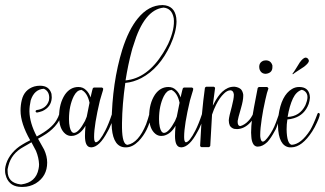

<svg xmlns="http://www.w3.org/2000/svg" viewBox="-82 -581 1281 757"><path d="M42 -20Q36 -17 25 -10Q15 -4 11 -2Q-37 24 -49 73Q-51 80 -52 86Q-52 90 -52 93Q-52 140 -1 146Q1 146 3 146Q60 138 70 85Q72 76 72 67Q71 41 60 14Q55 4 42 -20ZM3 156Q-42 156 -57 118Q-62 105 -62 93Q-62 88 -62 85Q-61 75 -57.5 64Q-54 53 -48 42.5Q-42 32 -34 22.5Q-26 13 -16 4.5Q-6 -4 6 -11Q15 -17 37 -28Q-1 -95 -1 -145Q-1 -167 4 -187Q14 -228 53 -240Q64 -243 75 -243Q75 -243 76 -243Q112 -243 121 -211Q122 -204 122 -198Q122 -196 122 -195Q120 -159 85 -143Q74 -139 63 -137Q59 -139 58 -142Q59 -146 62 -147Q101 -152 111 -185Q112 -191 112 -195Q112 -197 112 -198Q111 -222 91 -231Q53 -229 39 -185Q34 -162 34 -142Q35 -96 63 -43Q120 -73 140 -106Q148 -119 152 -132Q155 -135 157 -135Q161 -134 162 -130V-129Q144 -78 87 -45Q79 -40 68 -34Q92 9 92 9Q104 35 104 60Q104 114 59 142Q35 156 8 156Q8 156 7 156H5Z M271 -176Q262 -217 238 -227Q238 -227 237 -226Q221 -225 209 -202Q190 -164 190 -111Q190 -94 193 -80Q198 -58 209 -57Q228 -57 253 -104Q258 -115 260 -121Q265 -146 271 -176ZM364 -136Q368 -135 369 -131Q369 -119 348 -73Q345 -67 342 -62Q310 -1 278 0Q274 0 271 -1Q253 -6 253 -45Q253 -59 255 -84V-85Q237 -53 209 -46Q204 -45 199 -45Q186 -45 176 -53Q151 -73 151 -121Q151 -173 174 -208Q195 -238 227 -238Q245 -238 257 -226Q269 -215 275 -197Q283 -232 284 -233Q286 -235 288 -236H320Q324 -234 325 -231Q325 -227 320 -212Q315 -194 312 -185Q289 -88 289 -42Q289 -41 289 -40Q289 -21 296 -20Q310 -21 333 -66Q346 -91 360 -133Q362 -136 364 -136Z M563 -551Q486 -543 444 -402Q440 -391 437 -379Q423 -327 413 -264Q499 -272 561 -372Q572 -390 581 -408Q608 -467 603 -509Q596 -548 563 -551ZM511 -136Q515 -135 516 -131V-130Q503 -64 464 -24Q440 0 415 0Q413 0 412 0Q366 -1 359 -74Q358 -84 358 -94Q358 -95 358 -96Q360 -255 400 -385Q425 -464 461 -508Q504 -561 559 -561Q559 -561 560 -561Q606 -559 613 -511Q614 -503 614 -496Q613 -454 590 -404Q547 -311 475 -273Q444 -257 412 -254Q400 -170 399 -96Q399 -94 399 -91Q399 -82 399 -77Q400 -12 420 -10H421Q464 -18 494 -91Q502 -113 507 -132Q509 -135 511 -136Z M626 -176Q617 -217 593 -227Q593 -227 592 -226Q576 -225 564 -202Q545 -164 545 -111Q545 -94 548 -80Q553 -58 564 -57Q583 -57 608 -104Q613 -115 615 -121Q620 -146 626 -176ZM719 -136Q723 -135 724 -131Q724 -119 703 -73Q700 -67 697 -62Q665 -1 633 0Q629 0 626 -1Q608 -6 608 -45Q608 -59 610 -84V-85Q592 -53 564 -46Q559 -45 554 -45Q541 -45 531 -53Q506 -73 506 -121Q506 -173 529 -208Q550 -238 582 -238Q600 -238 612 -226Q624 -215 630 -197Q638 -232 639 -233Q641 -235 643 -236H675Q679 -234 680 -231Q680 -227 675 -212Q670 -194 667 -185Q644 -88 644 -42Q644 -41 644 -40Q644 -21 651 -20Q665 -21 688 -66Q701 -91 715 -133Q717 -136 719 -136Z M761 -239Q765 -238 766 -234Q761 -197 757 -165Q760 -169 761 -172Q777 -203 794 -219Q816 -239 839 -239Q842 -239 844 -239Q859 -237 868 -229Q875 -221 877 -208Q877 -205 877 -202Q877 -185 868 -154Q856 -113 855 -104Q854 -84 866 -84Q883 -89 897 -104Q903 -110 907.5 -117Q912 -124 914 -128L916 -132Q918 -136 922 -135Q925 -132 925 -128Q925 -128 910 -104Q907 -100 904 -97Q881 -73 853 -72Q847 -73 841 -73Q829 -77 824 -86Q820 -95 820 -107Q821 -122 832 -161Q840 -192 840 -206Q840 -208 840 -209Q838 -224 827 -225Q814 -225 801 -212Q784 -196 770 -168Q761 -150 754 -129L747 -6Q745 -2 742 -1H712Q708 -2 707 -6Q707 -6 714 -129Q719 -185 726 -235Q728 -238 731 -239Z M939 -238H971Q975 -236 976 -233Q976 -233 976 -231Q971 -219 964 -187Q955 -147 950 -113Q944 -74 944 -50Q944 -46 944 -44Q947 -12 964 -28Q979 -43 993 -69Q1000 -82 1006 -98Q1012 -114 1015 -123L1018 -132Q1020 -135 1023 -136H1024Q1027 -134 1028 -131L1027 -130Q1027 -130 1008 -78Q1005 -70 1001 -64Q986 -36 972 -21Q953 -3 935 -3Q932 -3 931 -3Q920 -5 915 -16Q910 -26 909 -41Q908 -50 908 -58Q908 -82 912 -115Q916 -142 934 -234Q936 -237 939 -238ZM966 -343Q986 -343 992 -323Q992 -320 992 -317V-316Q992 -296 972 -291Q969 -290 966 -290Q947 -290 941 -309Q940 -313 940 -317Q940 -336 958 -342Q963 -343 966 -343Z M1108 -227Q1086 -220 1073 -193Q1059 -163 1052 -120Q1100 -122 1122 -166Q1124 -170 1125 -174Q1139 -210 1116 -224Q1112 -226 1108 -227ZM1174 -136Q1178 -135 1179 -131Q1179 -119 1159 -80Q1154 -71 1149 -63Q1109 -1 1067 0Q1062 0 1059 0Q1016 -6 1014 -85Q1014 -89 1014 -91Q1014 -108 1016 -125Q1027 -205 1069 -230Q1082 -238 1097 -238Q1097 -238 1098 -238Q1133 -238 1139 -206Q1140 -201 1140 -196Q1139 -183 1135 -171Q1119 -128 1077 -115Q1064 -111 1051 -110Q1048 -91 1048 -71Q1049 -14 1068 -10Q1105 -12 1141 -68Q1154 -90 1170 -133Q1172 -136 1174 -136ZM1117 -318Q1135 -332 1136 -341Q1135 -346 1132 -350Q1127 -354 1123 -354Q1113 -353 1100 -335Q1096 -329 1087 -314Q1076 -296 1071 -290L1073 -288Q1075 -291 1114 -316Q1116 -318 1117 -318Z"/></svg>

Font: Maria
Style: Christmas
Weight: 400
Designer: Muhammad Yoni
Version: Version 001.000